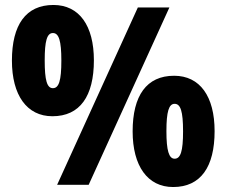

<svg xmlns="http://www.w3.org/2000/svg" viewBox="-20 -744 912 773"><path d="M28 -500C28 -361 88 -276 191 -276C302 -276 358 -357 358 -501C358 -641 299 -724 195 -724C84 -724 28 -644 28 -500ZM662 -714H535L210 0H337ZM160 -501C160 -579 169 -611 193 -611C217 -611 227 -580 227 -500C227 -419 217 -389 193 -389C169 -389 160 -421 160 -501ZM514 -215C514 -76 574 9 677 9C788 9 844 -72 844 -216C844 -356 785 -439 681 -439C570 -439 514 -359 514 -215ZM650 -216C650 -295 660 -326 683 -326C707 -326 717 -296 717 -215C717 -135 707 -105 683 -105C660 -105 650 -138 650 -216Z"/></svg>

Font: Noto Sans Sinhala Condensed Black
Style: Regular
Weight: 900
Width: 3
Designer: Jelle Bosma - Monotype Design Team
Foundry: Monotype Imaging Inc.
Version: Version 2.006